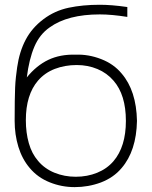

<svg xmlns="http://www.w3.org/2000/svg" viewBox="-20 -770 637 806"><path d="M490.5 -461.5Q552.5 -389.5 555 -262.5Q552.5 -136.5 490.5 -64.5Q457 -24.5 403.5 -4Q351 15.5 293.5 15.5Q238.5 15.5 189 -4.5Q138.5 -24.5 105 -64.5Q73 -102 57.2 -153.5Q41.5 -205 41.5 -262.5Q41.5 -310.5 42 -345.2Q42.5 -380 43.5 -402.5Q44.5 -425.5 46.8 -446.5Q49 -467.5 52 -487.5Q61.5 -553.5 87.8 -603.2Q114 -653 162.5 -689.5Q209.5 -725 268.2 -737.5Q327 -750 399 -750Q422 -750 450.8 -747.8Q479.5 -745.5 514.5 -740.5V-699Q449 -709.5 399 -709.5Q264 -709.5 188.5 -655Q146.5 -626 124.2 -573.8Q102 -521.5 92.5 -445Q133 -495 183 -518.8Q233 -542.5 298 -540.5Q351.5 -542.5 404.5 -522Q457.5 -501.5 490.5 -461.5ZM139.5 -431.5Q88.5 -372 88.5 -265.5Q88.5 -213 101 -169Q113.5 -125 139.5 -95Q153 -78.5 170.8 -65.8Q188.5 -53 209 -44.8Q229.5 -36.5 252 -32.2Q274.5 -28 298 -28Q346.5 -28 387.8 -44.8Q429 -61.5 456.5 -93.5Q508.5 -154.5 508.5 -262.5Q508.5 -372 456.5 -431.5Q429 -463.5 389 -480.2Q349 -497 302 -497Q252.5 -497 210.2 -480.8Q168 -464.5 139.5 -431.5Z"/></svg>

Font: Russisch Sans ExtraLight
Style: Regular
Weight: 200
Width: 4
Designer: Michael Sharanda (font) & Cristiano Sobral (main changes)
Foundry: Michael Sharanda
Version: Version 2.00;September 8, 2020;FontCreator 13.0.0.2681 64-bi